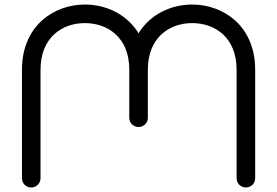

<svg xmlns="http://www.w3.org/2000/svg" viewBox="-20 -828 1224 848"><path d="M159 -520C159 -663 255 -726 355 -726C455 -726 551 -663 551 -521V-308C551 -285 569 -267 592 -267C615 -267 633 -285 633 -308V-520C633 -663 729 -726 829 -726C929 -726 1025 -663 1025 -520V-41C1025 -18 1043 0 1066 0C1089 0 1107 -18 1107 -41V-520C1107 -715 965 -808 829 -808C737 -808 644 -766 592 -681C540 -766 447 -808 355 -808C219 -808 77 -715 77 -520V-41C77 -18 95 0 118 0C141 0 159 -18 159 -41Z"/></svg>

Font: Fabada
Style: Regular
Weight: 400
Designer: deFharo
Foundry: deFharo.com
Version: Version 4.000 2011 initial release